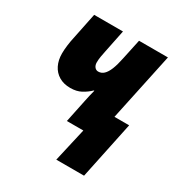

<svg xmlns="http://www.w3.org/2000/svg" viewBox="-177 -678 946 1006"><g transform="rotate(30 296.5 -175.0)"><path d="M308.6 203.1 355 0H255.4L283.7 -135.7Q287.6 -154.3 291.7 -172.9Q295.9 -191.4 300.8 -209H297.4Q275.9 -188 248.5 -173.3Q221.2 -158.7 183.6 -158.7Q143.6 -158.7 115 -175.8Q86.4 -192.9 71.3 -223.4Q56.2 -253.9 56.2 -293.9Q56.2 -316.4 59.8 -344.5Q63.5 -372.6 67.9 -391.1L101.1 -553.2H275.4L247.6 -417Q244.1 -400.9 240.7 -381.6Q237.3 -362.3 237.3 -344.7Q237.3 -327.6 245.8 -316.9Q254.4 -306.2 267.6 -306.2Q286.6 -306.2 301 -319.6Q315.4 -333 326.7 -360.8Q337.9 -388.7 346.7 -432.1L372.6 -553.2H547.4L460.4 -143.6H549.3L476.6 203.1Z"/></g></svg>

Font: Open Sans SemiCondensed ExtraBold
Style: Italic
Weight: 800
Width: 4
Italic angle: -12°
Designer: Monotype Design Team
Foundry: Monotype Imaging Inc.
Version: Version 3.003